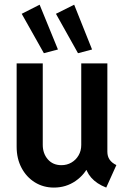

<svg xmlns="http://www.w3.org/2000/svg" viewBox="-20 -806 555 833"><path d="M213.9 7.8Q168 7.8 131.3 -14.9Q94.7 -37.6 73.5 -77.6Q52.2 -117.7 52.2 -169.4V-530.8H165.5V-177.7Q165.5 -140.1 187.5 -114.7Q209.5 -89.4 246.6 -89.4Q270.5 -89.4 290 -100.8Q309.6 -112.3 321 -132.1Q332.5 -151.9 332.5 -176.8V-530.8H445.8V-147.9Q445.8 -127.9 455.3 -113.8Q464.8 -99.6 484.9 -89.8L440.9 7.8Q399.4 -8.3 375.7 -35.4Q352.1 -62.5 350.1 -93.3L373 -67.9H329.6L368.2 -95.2Q349.6 -49.8 308.1 -21Q266.6 7.8 213.9 7.8ZM170.4 -575.2 74.2 -746.1 151.9 -785.6 231.4 -591.3ZM318.4 -575.2 222.7 -746.1 301.8 -785.6 379.4 -591.3Z"/></svg>

Font: Reddit Sans Condensed SemiBold
Style: Regular
Weight: 600
Designer: Stephen Hutchings
Foundry: Reddit
Version: Version 1.014